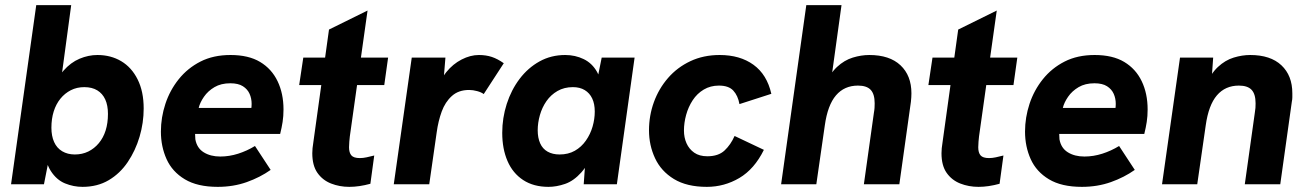

<svg xmlns="http://www.w3.org/2000/svg" viewBox="-20 -717 5088 747"><path d="M301 10Q266 10 233 -3.5Q200 -17 177.5 -52Q155 -87 151 -151L176 -127L151 0H23L121 -697H257L212 -364L183 -355Q199 -410 227 -442Q255 -474 289.5 -488.5Q324 -503 359 -503Q411 -503 451.5 -479Q492 -455 515.5 -408Q539 -361 539 -295Q539 -239 523 -185Q507 -131 477 -86.5Q447 -42 403 -16Q359 10 301 10ZM271 -116Q300 -116 323.5 -127.5Q347 -139 364.5 -160Q382 -181 391 -209.5Q400 -238 400 -274Q400 -307 389.5 -330Q379 -353 358.5 -365.5Q338 -378 308 -378Q279 -378 255.5 -366Q232 -354 215 -333Q198 -312 189 -283.5Q180 -255 180 -220Q180 -188 190.5 -164.5Q201 -141 222 -128.5Q243 -116 271 -116Z M827 10Q748 10 699 -19.5Q650 -49 628 -98Q606 -147 606 -205Q606 -260 623.5 -313Q641 -366 675.5 -409Q710 -452 760 -477.5Q810 -503 877 -503Q947 -503 992 -476Q1037 -449 1060 -401Q1083 -353 1083 -291Q1083 -265 1079.5 -242.5Q1076 -220 1070 -196H739Q739 -190 739.5 -185.5Q740 -181 740 -175Q746 -141 772.5 -124.5Q799 -108 837 -108Q872 -108 906.5 -119Q941 -130 972 -149L1033 -56Q992 -27 940 -8.5Q888 10 827 10ZM953 -272Q956 -283 957.5 -293Q959 -303 959 -313Q959 -334 951 -352Q943 -370 925 -381.5Q907 -393 876 -393Q840 -393 814.5 -378Q789 -363 773.5 -340.5Q758 -318 753 -297H999Z M1339 10Q1301 10 1268 -3Q1235 -16 1215 -44.5Q1195 -73 1195 -121Q1195 -130 1196 -140.5Q1197 -151 1200 -170L1260 -602L1410 -676L1341 -186Q1340 -177 1339 -165.5Q1338 -154 1338 -144Q1338 -123 1347 -112.5Q1356 -102 1380 -102Q1393 -102 1406.5 -105Q1420 -108 1436 -112L1421 -2Q1399 4 1378.5 7Q1358 10 1339 10ZM1144 -386 1160 -493H1490L1475 -386Z M1512 0 1582 -493H1713L1702 -359L1683 -362Q1691 -405 1716.5 -436.5Q1742 -468 1776 -485.5Q1810 -503 1843 -503Q1871 -503 1893.5 -495.5Q1916 -488 1940 -471L1862 -351Q1853 -358 1836.5 -362.5Q1820 -367 1805 -367Q1764 -367 1738 -343.5Q1712 -320 1698.5 -283Q1685 -246 1679 -202L1650 0Z M2114 10Q2056 10 2015.5 -16.5Q1975 -43 1954.5 -90.5Q1934 -138 1934 -200Q1934 -258 1951.5 -312.5Q1969 -367 2001.5 -410Q2034 -453 2079 -478Q2124 -503 2179 -503Q2218 -503 2251 -487Q2284 -471 2303 -437Q2322 -403 2319 -348L2295 -364L2321 -493H2449L2380 0H2251L2260 -127L2294 -143Q2272 -80 2242 -46.5Q2212 -13 2178.5 -1.5Q2145 10 2114 10ZM2157 -116Q2191 -116 2216.5 -130.5Q2242 -145 2259.5 -170Q2277 -195 2285.5 -224.5Q2294 -254 2294 -283Q2294 -313 2284 -334Q2274 -355 2255 -366.5Q2236 -378 2209 -378Q2175 -378 2149 -363Q2123 -348 2106 -323.5Q2089 -299 2080.5 -269Q2072 -239 2072 -210Q2072 -181 2081.5 -159.5Q2091 -138 2110.5 -127Q2130 -116 2157 -116Z M2730 10Q2652 10 2602 -20.5Q2552 -51 2528.5 -101.5Q2505 -152 2505 -210Q2505 -267 2524 -319.5Q2543 -372 2579 -413.5Q2615 -455 2666 -479Q2717 -503 2780 -503Q2859 -503 2911.5 -465Q2964 -427 2981 -352L2857 -312Q2851 -345 2833 -364.5Q2815 -384 2777 -384Q2744 -384 2718 -368.5Q2692 -353 2675 -327Q2658 -301 2649.5 -270Q2641 -239 2641 -209Q2641 -182 2651 -159.5Q2661 -137 2681 -123Q2701 -109 2732 -109Q2775 -109 2799 -131.5Q2823 -154 2838 -188L2952 -134Q2915 -59 2856.5 -24.5Q2798 10 2730 10Z M3019 0 3117 -697H3254L3210 -379L3189 -383Q3208 -430 3236.5 -456.5Q3265 -483 3298 -493Q3331 -503 3362 -503Q3441 -503 3483.5 -463Q3526 -423 3526 -354Q3526 -347 3525.5 -338.5Q3525 -330 3524 -321L3479 0H3341L3380 -278Q3382 -289 3382.5 -297.5Q3383 -306 3383 -315Q3383 -351 3367.5 -367.5Q3352 -384 3318 -384Q3265 -384 3232.5 -346Q3200 -308 3189 -229L3156 0Z M3787 10Q3749 10 3716 -3Q3683 -16 3663 -44.5Q3643 -73 3643 -121Q3643 -130 3644 -140.5Q3645 -151 3648 -170L3708 -602L3858 -676L3789 -186Q3788 -177 3787 -165.5Q3786 -154 3786 -144Q3786 -123 3795 -112.5Q3804 -102 3828 -102Q3841 -102 3854.5 -105Q3868 -108 3884 -112L3869 -2Q3847 4 3826.5 7Q3806 10 3787 10ZM3592 -386 3608 -493H3938L3923 -386Z M4189 10Q4110 10 4061 -19.5Q4012 -49 3990 -98Q3968 -147 3968 -205Q3968 -260 3985.5 -313Q4003 -366 4037.5 -409Q4072 -452 4122 -477.5Q4172 -503 4239 -503Q4309 -503 4354 -476Q4399 -449 4422 -401Q4445 -353 4445 -291Q4445 -265 4441.5 -242.5Q4438 -220 4432 -196H4101Q4101 -190 4101.5 -185.5Q4102 -181 4102 -175Q4108 -141 4134.5 -124.5Q4161 -108 4199 -108Q4234 -108 4268.5 -119Q4303 -130 4334 -149L4395 -56Q4354 -27 4302 -8.5Q4250 10 4189 10ZM4315 -272Q4318 -283 4319.5 -293Q4321 -303 4321 -313Q4321 -334 4313 -352Q4305 -370 4287 -381.5Q4269 -393 4238 -393Q4202 -393 4176.5 -378Q4151 -363 4135.5 -340.5Q4120 -318 4115 -297H4361Z M4501 0 4571 -493H4700L4692 -379L4671 -383Q4690 -430 4718.5 -456.5Q4747 -483 4780 -493Q4813 -503 4844 -503Q4923 -503 4965.5 -463Q5008 -423 5008 -354Q5008 -347 5008 -338.5Q5008 -330 5006 -321L4961 0H4823L4862 -278Q4864 -289 4864.5 -297.5Q4865 -306 4865 -315Q4865 -351 4849.5 -367.5Q4834 -384 4800 -384Q4747 -384 4714.5 -346Q4682 -308 4671 -229L4638 0Z"/></svg>

Font: Hanken Grotesk ExtraBold
Style: Italic
Weight: 800
Italic angle: -8°
Designer: Alfredo Marco Pradil
Foundry: Hanken Design Co.
Version: Version 3.013